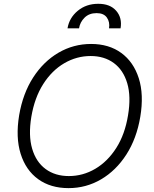

<svg xmlns="http://www.w3.org/2000/svg" viewBox="-20 -965 797 995"><path d="M707 -359.7Q688.2 -247.2 634.8 -164.1Q581.3 -81 503.7 -35.5Q426.1 9.9 335.2 9.9Q241.8 9.9 177.7 -36.6Q113.6 -83.1 87 -168Q60.4 -252.8 79.2 -367.5Q98.4 -480.5 151.8 -563.4Q205.3 -646.3 283 -691.8Q360.8 -737.2 452.1 -737.2Q544.4 -737.2 608.3 -690.7Q672.2 -644.2 699.2 -559.5Q726.2 -474.8 707 -359.7ZM643.5 -367.5Q659.8 -464.8 639.4 -533.6Q619 -602.3 569.6 -638.5Q520.2 -674.7 449.9 -674.7Q377.1 -674.7 313 -637.3Q248.9 -599.8 204 -529.3Q159.1 -458.8 142.4 -359.7Q126.4 -262.8 146.7 -194.1Q166.9 -125.4 216.4 -89Q266 -52.6 336.6 -52.6Q409.8 -52.6 473.7 -90.2Q537.6 -127.8 582.6 -198.3Q627.5 -268.8 643.5 -367.5ZM329.9 -818.2Q339.1 -872.9 383 -909.1Q426.8 -945.3 488.6 -945.3Q550.1 -945.7 582 -909.3Q614 -872.9 604.8 -818.2H545.1Q550.1 -850.9 533.9 -873.9Q517.8 -897 480.5 -897Q441.8 -897 418.1 -873.4Q394.5 -849.8 389.6 -818.2Z"/></svg>

Font: Inter Light  BETA
Style: Italic
Weight: 300
Italic angle: 9.39999°
Designer: Rasmus Andersson
Foundry: rsms
Version: Version 3.011;git-f93a4a705